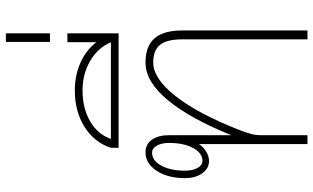

<svg xmlns="http://www.w3.org/2000/svg" viewBox="-232 -862 1094 671"><g transform="rotate(-90 315.5 -527.0)"><path d="M544 -438V0H513V-438Q513 -491 494 -515Q475 -539 432 -539Q376 -539 315 -461.5Q254 -384 199 -245Q186 -212 182 -196Q178 -180 178 -159V0H147V-379Q136 -363 120 -353.5Q104 -344 88 -344Q62 -344 45 -367.5Q28 -391 28 -428Q28 -488 53.5 -527Q79 -566 118 -566Q146 -566 162 -544Q178 -522 178 -484V-266Q236 -410 300.5 -488Q365 -566 432 -566Q489 -566 516.5 -534.5Q544 -503 544 -438ZM151 -484Q151 -510 141.5 -526.5Q132 -543 117 -543Q89 -543 71.5 -510.5Q54 -478 54 -428Q54 -402 63.5 -384.5Q73 -367 88 -367Q116 -367 133.5 -400Q151 -433 151 -484Z M534 -839V-660H134V-687Q153 -745 207 -779Q261 -813 334 -813Q387 -813 431 -793.5Q475 -774 503 -738V-839ZM503 -687Q483 -733 437.5 -759.5Q392 -786 334 -786Q272 -786 226.5 -759.5Q181 -733 165 -687Z M504 -1054H534V-900H504Z"/></g></svg>

Font: KoHo ExtraLight
Style: Regular
Weight: 275
Version: Version 1.000; ttfautohint (v1.6)